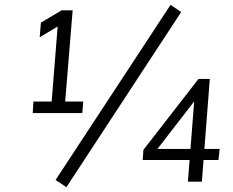

<svg xmlns="http://www.w3.org/2000/svg" viewBox="-20 -755 967 798"><path d="M193 -311 222 -675 248 -662 145 -600 150 -661 236 -712H282L249 -311ZM116 -285 119 -333H326L322 -285ZM256 23 211 -7 689 -735 733 -705ZM761 0 789 -358H806L615 -111L618 -136H893L888 -90H573L576 -132L805 -427H852L819 0Z"/></svg>

Font: Muli Light
Style: Italic
Weight: 300
Italic angle: -4.541°
Designer: Vernon Adams
Foundry: Vernon Adams
Version: Version 2.100; ttfautohint (v1.8.1.43-b0c9)